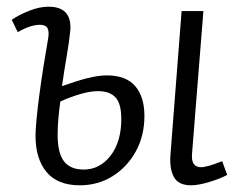

<svg xmlns="http://www.w3.org/2000/svg" viewBox="-20 -539 723 573"><path d="M218 14Q152 14 119 -25.5Q86 -65 86 -134Q86 -151 89 -183Q92 -215 97.5 -256.5Q103 -298 110 -342Q117 -386 124 -426Q127 -446 121.5 -455.5Q116 -465 99 -465Q71 -465 33 -443L15 -480Q37 -495 67.5 -507Q98 -519 125 -519Q194 -519 190 -450Q187 -417 179.5 -374Q172 -331 165 -282Q210 -298 242 -306Q274 -314 299 -314Q356 -314 383.5 -282Q411 -250 411 -193Q411 -134 385.5 -87.5Q360 -41 316.5 -13.5Q273 14 218 14ZM550 14Q512 14 498.5 -11.5Q485 -37 489 -81L522 -506H587L553 -79Q550 -40 580 -40Q598 -40 643 -58L658 -17Q638 -6 605 4Q572 14 550 14ZM230 -33Q278 -33 310 -74.5Q342 -116 342 -184Q342 -230 324.5 -248.5Q307 -267 273 -267Q249 -267 218.5 -258Q188 -249 160 -236Q156 -208 154 -182.5Q152 -157 152 -137Q152 -82 171 -57.5Q190 -33 230 -33Z"/></svg>

Font: Literata 12pt Light
Style: Italic
Weight: 300
Italic angle: -2°
Designer: Latin by Veronika Burian and Jose Scaglione. Greek by Irene Vlachou. Cyrillic by Vera Evstafieva
Foundry: TypeTogether
Version: Version 3.002